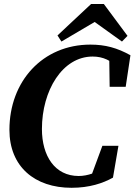

<svg xmlns="http://www.w3.org/2000/svg" viewBox="-20 -892 652 931"><path d="M327 18.6C413.5 18.6 479.1 -3.4 527.8 -30.7L554.3 -185H476.4L417 -24.3L492.3 -80.3C449.6 -56.4 406.2 -38.6 361.5 -38.6C246.2 -38.6 183.3 -135.6 183.3 -266.4C183.3 -453.2 282.8 -617.8 429.2 -617.8C479.6 -617.8 519.9 -598.9 559.9 -557.3L509.6 -619.8L511.7 -471.2H589.5L612.5 -624.1C548.3 -659.8 490.8 -675.7 418.4 -675.7C186.5 -675.7 25.7 -497.7 25.7 -262.4C25.7 -83.7 148.6 18.6 327 18.6ZM483.6 -872.5H421.5L258.8 -720.2L277.8 -690.5L487.9 -814.3H398.8L571.4 -690.5L598.3 -718.1L483.6 -872.5Z"/></svg>

Font: Source Serif 4 Variable
Style: Italic
Weight: 400
Italic angle: -12°
Designer: Frank Grießhammer
Foundry: Adobe Systems Incorporated
Version: Version 4.004;hotconv 1.0.116;makeotfexe 2.5.65601